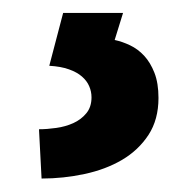

<svg xmlns="http://www.w3.org/2000/svg" viewBox="-20 -24 295 291"><path d="M166.5 -4.4 153.8 36.6Q165.5 39.1 177.2 44.7Q189 50.3 198.5 60.5Q208 70.8 214.1 86.4Q220.2 102.1 220.2 124.5Q220.2 157.2 205.1 180.4Q189.9 203.6 165 218.3Q140.1 232.9 108.2 239.7Q76.2 246.6 43 246.6L39.1 171.9Q51.3 171.9 65.2 169.9Q79.1 168 91.1 162.6Q103 157.2 110.8 147.7Q118.7 138.2 118.7 123.5Q118.7 114.7 115.2 106.7Q111.8 98.6 104.2 92Q96.7 85.4 84.5 81.1Q72.3 76.7 54.7 75.7L75.7 -4.4Z"/></svg>

Font: Ufes Sans
Style: Bold
Weight: 700
Designer: Ricardo Esteves & Filipe Motta
Foundry: ProDesignUfes - Ricardo Esteves, Filipe Motta (This is a derivative work, based on Roboto family, by Christian Robertson
Version: Version 2.0